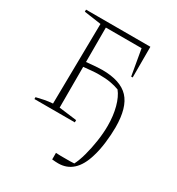

<svg xmlns="http://www.w3.org/2000/svg" viewBox="-165 -582 819 889"><g transform="rotate(30 245.0 -137.5)"><path d="M279 203Q273 203 264 202.5Q255 202 246 201V166Q260 167 272.5 167Q285 167 300 167Q310 167 320.5 167Q331 167 344 166Q357 141 367.5 102.5Q378 64 384.5 20.5Q391 -23 391 -62Q391 -116 379 -160.5Q367 -205 346 -231Q325 -239 299.5 -243.5Q274 -248 238 -248Q218 -248 198 -246Q178 -244 156 -242V-24L251 -12V0H35V-10Q55 -15 75 -19Q95 -23 120 -25L126 -454L35 -467V-478H379V-314H371L347 -452H156V-268Q185 -271 205.5 -272.5Q226 -274 240 -274Q338 -274 382 -227Q426 -180 426 -74Q426 -35 420.5 9.5Q415 54 404 89Q370 203 279 203Z"/></g></svg>

Font: Piazzolla Thin
Style: Regular
Weight: 100
Designer: Juan Pablo del Peral
Foundry: Huerta Tipografica
Version: Version 1.330